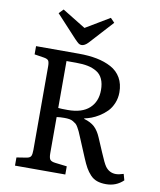

<svg xmlns="http://www.w3.org/2000/svg" viewBox="-100 -1015 925 1108"><g transform="rotate(10 362.5 -461.0)"><path d="M318.8 -752Q309.1 -752 301.5 -757.6Q293.9 -763.2 277.8 -779.8L157.2 -910.2L182.1 -936L318.8 -852.1L459 -936L482.9 -911.1L357.9 -773.9Q337.4 -752 318.8 -752ZM597.2 14.2Q566.9 14.2 544.4 6.3Q522 -1.5 505.1 -19.5Q488.3 -37.6 476.3 -58.6Q464.4 -79.6 450.2 -113.8L401.9 -229Q394 -248.5 389.2 -258.8Q384.3 -269 377.2 -281.5Q370.1 -293.9 363.3 -299.6Q356.4 -305.2 346.4 -311Q336.4 -316.9 324 -318.8Q311.5 -320.8 294.9 -320.8Q269.5 -320.8 250 -317.9V-106Q250 -79.6 257.1 -69.3Q264.2 -59.1 287.1 -56.2L356.9 -47.9V0H62V-47.9L120.1 -57.1Q140.1 -60.5 145.5 -71.5Q150.9 -82.5 150.9 -107.9V-596.2Q150.9 -621.1 145 -630.4Q139.2 -639.6 118.2 -643.1L62 -651.9V-700.2H313Q371.6 -700.2 418.7 -690.9Q465.8 -681.6 503.4 -661.4Q541 -641.1 561.5 -605.5Q582 -569.8 582 -521Q582 -486.8 569.6 -457Q557.1 -427.2 538.1 -407.7Q519 -388.2 494.6 -372.8Q470.2 -357.4 449 -349.6Q427.7 -341.8 408.2 -337.9V-335Q447.8 -323.7 470.2 -303Q492.7 -282.2 508.8 -244.1L543.9 -162.1Q568.8 -102.5 581.5 -85Q605 -53.2 643.1 -53.2Q661.1 -53.2 688 -62L698.2 -25.9Q656.7 14.2 597.2 14.2ZM306.2 -369.1Q389.2 -369.1 432.1 -408.4Q475.1 -447.8 475.1 -515.1Q475.1 -553.2 463.1 -579.6Q451.2 -606 427.5 -620.1Q403.8 -634.3 374.8 -640.1Q345.7 -646 306.2 -646H250V-371.1Q266.1 -369.1 306.2 -369.1Z"/></g></svg>

Font: Literata Book
Style: Regular
Weight: 400
Designer: Latin by Veronika Burian and Jose Scaglione. Greek by Irene Vlachou. Cyrillic by Vera Evstafieva
Foundry: TypeTogether
Version: Version 2.003;PS 002.003;hotconv 1.0.88;makeotf.lib2.5.64775